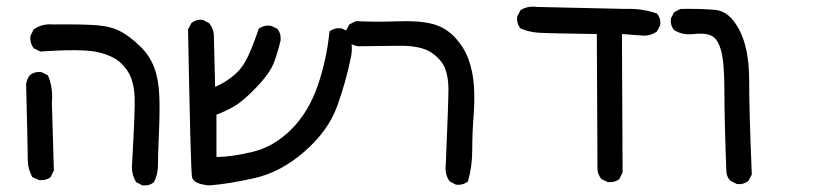

<svg xmlns="http://www.w3.org/2000/svg" viewBox="-20 -440 2540 581"><path d="M411 121 392 111Q376 86 380 51Q389 -111 387.5 -145Q386 -179 377 -203.5Q368 -228 345.5 -249.5Q323 -271 277 -282Q231 -293 102 -284L82 -294Q70 -310 72 -331L82 -351Q107 -369 141 -366Q232 -367 274.5 -363.5Q317 -360 345.5 -344.5Q374 -329 403.5 -300.5Q433 -272 446.5 -236Q460 -200 462 -152.5Q464 -105 461 -38Q458 29 458 58.5Q458 88 446 111Q432 123 411 121ZM98 105 78 96Q64 71 64 41Q64 11 59 -185Q61 -201 70 -212Q84 -224 105 -222L125 -212Q141 -175 137 -130L143 76L133 96Q119 107 98 105Z M613 121Q565 117 561 95.5Q557 74 549 -351L559 -370Q573 -382 594 -380L613 -370Q625 -354 627 -337L631 -177Q665 -192 690.5 -214.5Q716 -237 731.5 -271.5Q747 -306 763 -353Q779 -365 800 -362L819 -353Q831 -339 829 -317Q821 -284 809.5 -252Q798 -220 757 -177Q716 -134 689 -118.5Q662 -103 635 -93V35Q680 35 744.5 19.5Q809 4 861.5 -48.5Q914 -101 941.5 -181Q969 -261 977 -345Q993 -357 1014 -354L1033 -345Q1049 -314 1043 -272Q1027 -192 1000 -118Q973 -44 901.5 18.5Q830 81 750 99Q670 117 613 121Z M1360 119 1341 109Q1325 88 1329 57Q1337 -133 1337 -169.5Q1337 -206 1327 -232.5Q1317 -259 1286 -280.5Q1255 -302 1188 -301.5Q1121 -301 1064 -300Q1048 -302 1037 -312Q1025 -326 1027 -347L1037 -366L1057 -376Q1119 -373 1183 -375.5Q1247 -378 1287 -368Q1327 -358 1355.5 -328Q1384 -298 1397.5 -261Q1411 -224 1414 -182Q1417 -140 1413 -88Q1409 -36 1409 14Q1409 64 1396 109Q1381 121 1360 119Z M1819 111 1800 102Q1790 90 1788 74L1786 -337Q1639 -339 1609.5 -341Q1580 -343 1555 -354Q1543 -368 1545 -390L1555 -409Q1576 -423 1605 -419L1872 -413Q1923 -415 1968 -399Q1980 -385 1978 -364L1968 -345Q1947 -329 1917 -333L1862 -337L1864 82L1854 102Q1840 113 1819 111Z M2210 117 2190 107Q2179 95 2178 80Q2172 -81 2172 -166Q2172 -251 2162 -287Q2152 -323 2132.5 -332Q2113 -341 2079 -337Q2045 -333 2020 -349Q2008 -363 2010 -384L2020 -403L2039 -413Q2102 -414 2145 -410Q2188 -406 2217.5 -349Q2247 -292 2247 -196.5Q2247 -101 2255 88L2245 107Q2231 119 2210 117Z"/></svg>

Font: NaniFont Regular
Style: Regular
Weight: 400
Designer: Nanigashitei
Version: Version 1.036